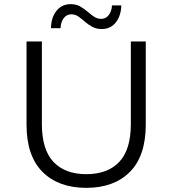

<svg xmlns="http://www.w3.org/2000/svg" viewBox="-20 -900 832 926"><path d="M396 6Q262 6 185 -71Q108 -148 108 -299V-700H182V-302Q182 -178 238 -119Q294 -60 396 -60Q499 -60 555 -119Q611 -178 611 -302V-700H683V-299Q683 -148 606.5 -71Q530 6 396 6ZM471 -760Q445 -760 425.5 -770.5Q406 -781 390 -795Q374 -809 358.5 -820Q343 -831 324 -831Q301 -831 287 -812Q273 -793 272 -764H226Q226 -813 251.5 -846.5Q277 -880 321 -880Q347 -880 366.5 -869Q386 -858 402 -844Q418 -830 433.5 -819.5Q449 -809 468 -809Q491 -809 505 -828Q519 -847 520 -874H565Q564 -825 539 -792.5Q514 -760 471 -760Z"/></svg>

Font: Montserrat
Style: Regular
Weight: 400
Designer: Julieta Ulanovsky
Foundry: Julieta Ulanovsky
Version: Version 9.000; ttfautohint (v1.8.4.7-5d5b)